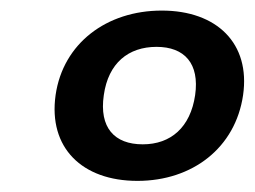

<svg xmlns="http://www.w3.org/2000/svg" viewBox="-20 -749 470 354"><path d="M233.4 -415.5C335 -415.5 414.1 -476.6 428.2 -573.7C441.9 -668.9 379.9 -729.5 278.3 -729.5C176.3 -729.5 96.2 -668.9 82.5 -573.7C68.8 -476.6 131.3 -415.5 233.4 -415.5ZM243.2 -482.9C190.9 -482.9 162.6 -513.7 171.4 -573.7C179.7 -632.8 216.8 -662.6 268.6 -662.6C320.3 -662.6 348.1 -631.8 339.8 -573.7C331.1 -514.2 294.9 -482.9 243.2 -482.9Z"/></svg>

Font: Winston SemiBold
Style: Italic
Weight: 600
Italic angle: -8.13011°
Designer: Vernon Adams, Kim Jin-seong, David Berlow, Cristiano Sobral
Foundry: The Winston Project Authors
Version: Version 3.004